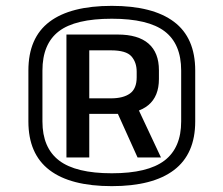

<svg xmlns="http://www.w3.org/2000/svg" viewBox="-20 -858 763 656"><path d="M362 -222Q221 -222 149 -277Q77 -332 77 -443V-617Q77 -729 149 -783.5Q221 -838 362 -838Q502 -838 574.5 -783.5Q647 -729 647 -617V-443Q647 -332 574.5 -277Q502 -222 362 -222ZM376 -484H453L530 -320H450ZM362 -266Q485 -266 542 -309.5Q599 -353 599 -443V-617Q599 -708 542.5 -751Q486 -794 362 -794Q237 -794 181 -751Q125 -708 125 -617V-443Q125 -353 182 -309.5Q239 -266 362 -266ZM207 -740H382Q452 -740 487.5 -709Q523 -678 523 -618V-588Q523 -529 487 -499Q451 -469 382 -469H281V-522H359Q401 -522 424 -538.5Q447 -555 447 -594V-613Q447 -645 429 -665.5Q411 -686 359 -686H268L285 -706V-320H207Z"/></svg>

Font: Pathway Extreme 12pt SemiBold
Style: Regular
Weight: 600
Version: Version 1.001;gftools[0.9.26]